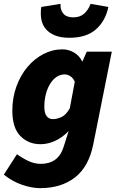

<svg xmlns="http://www.w3.org/2000/svg" viewBox="-36 -768 608 996"><path d="M172 208Q130 208 79.5 191Q29 174 -16 138L52 32Q81 53 112 67.5Q143 82 176 82Q220 82 250 60.5Q280 39 294 -6L320 -88Q288 -55 250.5 -37.5Q213 -20 174 -20Q111 -20 69.5 -62.5Q28 -105 28 -194Q28 -261 49 -319Q70 -377 106 -420Q142 -463 189 -487.5Q236 -512 288 -512Q320 -512 348 -495.5Q376 -479 390 -450H392L414 -500H544L448 -20Q425 96 353.5 152Q282 208 172 208ZM238 -150Q259 -150 282.5 -160.5Q306 -171 326 -206L352 -344Q343 -364 328.5 -373Q314 -382 300 -382Q278 -382 259 -370Q240 -358 225.5 -335.5Q211 -313 202.5 -282Q194 -251 194 -214Q194 -181 206 -165.5Q218 -150 238 -150ZM324 -572Q280 -572 250 -584Q220 -596 202 -617Q184 -638 178.5 -667.5Q173 -697 178 -732L278 -748Q276 -718 292 -698Q308 -678 344 -678Q380 -678 401.5 -698Q423 -718 434 -748L526 -732Q512 -661 462.5 -616.5Q413 -572 324 -572Z"/></svg>

Font: mr_Source Sans Pro
Style: Italic
Weight: 900
Italic angle: -11°
Designer: Paul D. Hunt
Foundry: Adobe Systems Incorporated
Version: Version 1.076;July 10, 2024;FontCreator 11.5.0.2430 64-bit